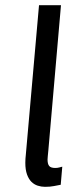

<svg xmlns="http://www.w3.org/2000/svg" viewBox="-20 -720 310 743"><path d="M215 -5Q204 -3 189 0Q174 3 154 3Q140 3 126 -1.5Q112 -6 101.5 -16.5Q91 -27 84.5 -45Q78 -63 78 -90Q78 -95 78.5 -105.5Q79 -116 80 -122L131 -700H216L167 -137Q166 -127 165 -116.5Q164 -106 164 -103Q164 -85 170.5 -77.5Q177 -70 194 -70Q202 -70 209.5 -72Q217 -74 221 -75Z"/></svg>

Font: Share
Style: Italic
Weight: 400
Version: Version 1.002